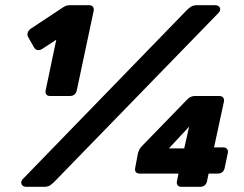

<svg xmlns="http://www.w3.org/2000/svg" viewBox="-20 -720 940 740"><path d="M173 -350Q163 -350 158.5 -356Q154 -362 156 -372L197 -567L142 -531Q134 -526 125.5 -527Q117 -528 112 -536L88 -578Q84 -586 87 -594.5Q90 -603 98 -609L225 -693Q236 -700 249 -700H323Q333 -700 338 -694Q343 -688 341 -678L276 -372Q271 -350 249 -350ZM82 0Q67 0 63 -10.5Q59 -21 69 -31L700 -681Q709 -690 717.5 -695Q726 -700 740 -700H808Q823 -700 827.5 -690Q832 -680 821 -669L189 -19Q180 -10 172 -5Q164 0 150 0ZM679 0Q669 0 664.5 -6Q660 -12 662 -22L668 -51H518Q508 -51 503.5 -57Q499 -63 501 -73L512 -131Q513 -133 516 -141Q519 -149 531 -161L697 -332Q707 -343 715 -346.5Q723 -350 730 -350H825Q835 -350 840 -344Q845 -338 843 -328L805 -152H840Q850 -152 855 -146Q860 -140 858 -130L846 -73Q841 -51 819 -51H784L778 -22Q773 0 751 0ZM631 -148H690L709 -232Z"/></svg>

Font: Rubik Light ExtraBold
Style: Italic
Weight: 800
Italic angle: -12°
Version: Version 2.104